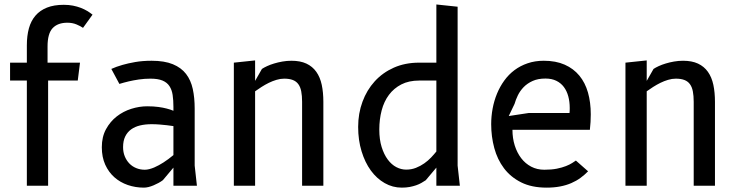

<svg xmlns="http://www.w3.org/2000/svg" viewBox="-20 -830 3315 858"><path d="M25 -550H100V-627.5Q100 -670 109.2 -703.5Q118.5 -737 138.5 -760.2Q158.5 -783.5 189.8 -796Q221 -808.5 265 -808.5Q287.5 -808.5 306.2 -804.8Q325 -801 340.8 -795Q356.5 -789 369.8 -781Q383 -773 393.5 -764.5L351 -705.5Q340.5 -713 322 -720.8Q303.5 -728.5 281 -728.5Q238 -728.5 215.2 -704.2Q192.5 -680 192.5 -622.5V-550H337.5L327.5 -470H195V0H100V-470H25Z M860 0H755V-81L708 -25Q699.5 -18.5 688.5 -12.5Q677.5 -6.5 666.2 -1.8Q655 3 643.8 5.8Q632.5 8.5 623 8.5Q585.5 8.5 551.2 -3.2Q517 -15 491.2 -37.8Q465.5 -60.5 450.2 -94.2Q435 -128 435 -172Q435 -218.5 453.8 -252.8Q472.5 -287 501.8 -309.8Q531 -332.5 567 -343.8Q603 -355 637.5 -355Q666 -355 687.8 -352Q709.5 -349 724.5 -345Q742 -340.5 755 -335V-352.5Q755 -382 751.5 -405.5Q748 -429 737.2 -445.2Q726.5 -461.5 706.2 -470Q686 -478.5 652.5 -478.5Q625.5 -478.5 600.5 -474.8Q575.5 -471 556 -466.5Q533 -461 513.5 -455L477.5 -522Q499.5 -532 527.5 -540Q551.5 -547 584.5 -552.8Q617.5 -558.5 657.5 -558.5Q715 -558.5 752.5 -543Q790 -527.5 811.5 -499.5Q833 -471.5 841.5 -432.2Q850 -393 850 -345V-90ZM755 -266.5Q741 -268.5 725 -270.5Q711.5 -272 694 -273.5Q676.5 -275 657.5 -275Q629.5 -275 606.2 -269.5Q583 -264 566 -251.8Q549 -239.5 539.5 -220Q530 -200.5 530 -172.5Q530 -150 537.5 -131.5Q545 -113 558 -99.5Q571 -86 588.8 -78.8Q606.5 -71.5 627 -71.5Q636.5 -71.5 647.2 -74.2Q658 -77 668.8 -81.5Q679.5 -86 690.2 -92Q701 -98 710.5 -104Q733 -118.5 755 -137Z M1120 0H1025V-550L1120 -560V-468.5L1150.5 -522Q1159.5 -528 1173.5 -534.5Q1187.5 -541 1204.8 -546.2Q1222 -551.5 1242 -555Q1262 -558.5 1282.5 -558.5Q1322 -558.5 1349.2 -545.8Q1376.5 -533 1393.5 -509Q1410.5 -485 1417.8 -451Q1425 -417 1425 -375V0H1330V-375Q1330 -402 1326.2 -421.5Q1322.5 -441 1313.2 -453.8Q1304 -466.5 1288.5 -472.5Q1273 -478.5 1250 -478.5Q1233 -478.5 1215.5 -473.2Q1198 -468 1181.2 -459.8Q1164.5 -451.5 1148.8 -441.5Q1133 -431.5 1120 -422Z M1853 -470Q1807 -470 1773.5 -452.8Q1740 -435.5 1718 -406Q1696 -376.5 1685.5 -336.5Q1675 -296.5 1675 -251Q1675 -206.5 1685.5 -173Q1696 -139.5 1712.8 -117Q1729.5 -94.5 1751 -83.2Q1772.5 -72 1795 -72Q1818.5 -72 1838.8 -80Q1859 -88 1876 -100Q1893 -112 1906.5 -126.2Q1920 -140.5 1930 -153V-470ZM1930 0V-81L1882.5 -24.5Q1873.5 -18.5 1863 -12.5Q1852.5 -6.5 1839.5 -2Q1826.5 2.5 1810.8 5.5Q1795 8.5 1775.5 8.5Q1734.5 8.5 1699 -11.8Q1663.5 -32 1637.2 -68Q1611 -104 1595.8 -153.8Q1580.5 -203.5 1580.5 -263Q1580.5 -323 1599.8 -375.2Q1619 -427.5 1654.5 -466.5Q1690 -505.5 1740.2 -527.8Q1790.5 -550 1852.5 -550H1930V-810L2025 -800V-90L2035 0Z M2608 -64.5Q2592.5 -48.5 2574 -35Q2555.5 -21.5 2533 -11.8Q2510.5 -2 2483.2 3.2Q2456 8.5 2422.5 8.5Q2356 8.5 2309 -15Q2262 -38.5 2232.2 -78Q2202.5 -117.5 2188.8 -168.5Q2175 -219.5 2175 -275Q2175 -310.5 2181.5 -345.2Q2188 -380 2201 -411.5Q2214 -443 2233.5 -470Q2253 -497 2279 -516.5Q2305 -536 2337.8 -547.2Q2370.5 -558.5 2410 -558.5Q2464 -558.5 2503.5 -541Q2543 -523.5 2569 -492Q2595 -460.5 2607.5 -416.5Q2620 -372.5 2620 -319Q2620 -303.5 2619 -285Q2618 -266.5 2616 -250H2270Q2270 -212.5 2280.2 -180Q2290.5 -147.5 2309 -123.2Q2327.5 -99 2353.8 -85.2Q2380 -71.5 2412.5 -71.5Q2444.5 -71.5 2468.2 -76.2Q2492 -81 2509 -87.8Q2526 -94.5 2536.8 -101.5Q2547.5 -108.5 2553.5 -112.5ZM2525 -325Q2525.5 -330.5 2525.8 -336Q2526 -341.5 2526 -347Q2526 -375.5 2519.5 -399.5Q2513 -423.5 2499.8 -441.2Q2486.5 -459 2466 -469Q2445.5 -479 2417.5 -479Q2384 -479 2360.2 -468.2Q2336.5 -457.5 2320.2 -440.8Q2304 -424 2294.2 -404Q2284.5 -384 2279.5 -366L2253.5 -311.5L2342.5 -325Z M2870 0H2775V-550L2870 -560V-468.5L2900.5 -522Q2909.5 -528 2923.5 -534.5Q2937.5 -541 2954.8 -546.2Q2972 -551.5 2992 -555Q3012 -558.5 3032.5 -558.5Q3072 -558.5 3099.2 -545.8Q3126.5 -533 3143.5 -509Q3160.5 -485 3167.8 -451Q3175 -417 3175 -375V0H3080V-375Q3080 -402 3076.2 -421.5Q3072.5 -441 3063.2 -453.8Q3054 -466.5 3038.5 -472.5Q3023 -478.5 3000 -478.5Q2983 -478.5 2965.5 -473.2Q2948 -468 2931.2 -459.8Q2914.5 -451.5 2898.8 -441.5Q2883 -431.5 2870 -422Z"/></svg>

Font: B612
Style: Regular
Weight: 400
Designer: Nicolas Chauveau, Thomas Paillot, Jonathan Favre-Lamarine, Jean-Luc Vinot
Foundry: AIRBUS
Version: Version 1.008